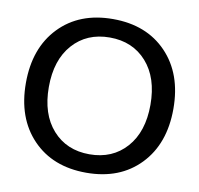

<svg xmlns="http://www.w3.org/2000/svg" viewBox="-82 -826 959 923"><g transform="rotate(10 397.0 -365.0)"><path d="M135 -638Q233 -740 397 -740Q561 -740 659 -638Q757 -536 757 -365Q757 -194 659 -92Q561 10 397 10Q233 10 135 -92Q37 -194 37 -365Q37 -536 135 -638ZM217 -156.5Q285 -80 397 -80Q509 -80 577 -156.5Q645 -233 645 -365Q645 -497 577 -573.5Q509 -650 397 -650Q285 -650 217 -573.5Q149 -497 149 -365Q149 -233 217 -156.5Z"/></g></svg>

Font: Mplus 1p Medium
Style: Regular
Weight: 500
Version: Version 1.061